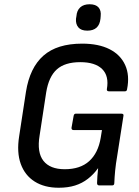

<svg xmlns="http://www.w3.org/2000/svg" viewBox="-20 -871 652 902"><path d="M256 11Q189 11 143 -18Q97 -47 77.5 -101Q58 -155 70 -231L102 -440Q120 -553 184 -609.5Q248 -666 366 -666Q443 -666 494.5 -640Q546 -614 568 -565.5Q590 -517 577 -452Q576 -442 567 -442H492Q481 -442 482 -452Q493 -514 460 -546.5Q427 -579 357 -579Q285 -579 247 -545Q209 -511 197 -437L166 -234Q153 -155 184 -115.5Q215 -76 284 -76Q357 -76 399 -114Q441 -152 453 -223L459 -260H326Q315 -260 316 -271L326 -327Q328 -337 336 -337H550Q562 -337 560 -327L531 -141Q524 -101 521 -69.5Q518 -38 517 -11Q517 0 507 0H446Q436 0 436 -11Q436 -24 437.5 -43Q439 -62 441 -80H440Q420 -52 393 -31Q366 -10 332.5 0.5Q299 11 256 11ZM390 -727Q361 -727 348 -742.5Q335 -758 337 -783L339 -795Q341 -822 357 -836.5Q373 -851 401 -851Q430 -851 443 -836Q456 -821 453 -795L452 -783Q449 -755 433.5 -741Q418 -727 390 -727Z"/></svg>

Font: Sofia Sans Semi Condensed SemiBold
Style: Italic
Weight: 600
Italic angle: -9°
Version: Version 4.100